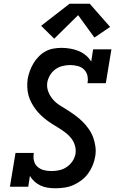

<svg xmlns="http://www.w3.org/2000/svg" viewBox="-20 -999 640 1027"><path d="M277 8Q256 8 235.5 5Q215 2 197 -6.5Q179 -15 164.5 -28Q150 -41 140 -58L131 0H33L63 -181H161Q157 -160 161.5 -140Q166 -120 180.5 -107Q195 -94 214.5 -89Q234 -84 255 -84Q276 -84 297 -88.5Q318 -93 336.5 -105.5Q355 -118 367.5 -136.5Q380 -155 384 -177Q387 -199 381 -220Q375 -241 362.5 -257.5Q350 -274 333.5 -287Q317 -300 299.5 -311Q282 -322 264 -333Q246 -344 229.5 -356.5Q213 -369 198 -383.5Q183 -398 170.5 -414.5Q158 -431 148 -450Q138 -469 132.5 -489Q127 -509 126 -531.5Q125 -554 128 -577Q132 -598 139.5 -619Q147 -640 158.5 -659.5Q170 -679 186.5 -696Q203 -713 223 -724Q243 -735 265 -739Q287 -743 308 -743Q332 -743 355.5 -739Q379 -735 400 -726.5Q421 -718 438.5 -703.5Q456 -689 468 -670L478 -735H576L546 -554H448Q452 -575 447.5 -594.5Q443 -614 429 -627.5Q415 -641 395 -646Q375 -651 355 -651Q335 -651 314.5 -646Q294 -641 276.5 -628.5Q259 -616 248 -597.5Q237 -579 233 -559Q229 -532 238.5 -508Q248 -484 264.5 -465.5Q281 -447 302.5 -434Q324 -421 345 -407.5Q366 -394 386 -379Q406 -364 423.5 -346.5Q441 -329 455.5 -308Q470 -287 478.5 -263.5Q487 -240 490.5 -214Q494 -188 489 -161Q485 -137 475.5 -114Q466 -91 451 -70.5Q436 -50 415.5 -34.5Q395 -19 372 -9Q349 1 324.5 4.5Q300 8 277 8ZM270 -792 200 -861 352 -979H460L569 -855L485 -798L398 -918Z"/></svg>

Font: Iosevka Etoile SmBdObl
Style: Regular
Weight: 600
Italic angle: -9°
Designer: Belleve Invis
Foundry: Belleve Invis
Version: Version 15.5.2; ttfautohint (v1.8.4)